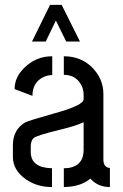

<svg xmlns="http://www.w3.org/2000/svg" viewBox="-20 -758 497 777"><path d="M109.4 -589.8 182.6 -738.3H229.5L303.7 -589.8H248L206.1 -674.8L165 -589.8ZM32.2 -123Q32.2 -69.3 85 -32.2Q129.9 -1 190.4 -1V-77.1Q105.5 -79.1 104.5 -141.6V-168Q105.5 -189.5 116.2 -199.2Q127.9 -210 220.7 -232.4Q293 -250 318.4 -263.7V-151.4Q318.4 -87.9 256.8 -78.1Q247.1 -77.1 238.3 -77.1V-1Q306.6 -2 345.7 -35.2Q376 -1 424.8 -1V-78.1Q399.4 -80.1 398.4 -110.4V-377.9Q398.4 -440.4 350.6 -487.3Q305.7 -530.3 238.3 -530.3V-455.1Q284.2 -455.1 306.6 -418Q318.4 -398.4 318.4 -375V-356.4Q318.4 -332 202.1 -299.8Q97.7 -270.5 82 -262.7Q32.2 -233.4 32.2 -169.9ZM39.1 -397.5 111.3 -370.1Q111.3 -424.8 156.2 -446.3Q172.9 -454.1 191.4 -454.1V-530.3Q124 -530.3 76.2 -481.4Q39.1 -444.3 39.1 -397.5Z"/></svg>

Font: Post No Bills Jaffna SemiBold
Style: Regular
Weight: 600
Designer: Kosala Senevirathne, Siva Puranthara, Lasantha Premarathna, Tharique Azeez
Foundry: Mooniak
Version: Version 1.220 ; ttfautohint (v1.6)